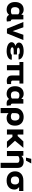

<svg xmlns="http://www.w3.org/2000/svg" viewBox="2555 -3377 1025 6175"><g transform="rotate(90 3067.5 -289.5)"><path d="M45.4 -254.9V-265.1Q45.4 -387.7 110.6 -462.9Q175.8 -538.1 293.9 -538.1Q390.1 -538.1 449.7 -461.9L462.9 -528.3H604.5V-187.5Q604.5 -126 645 -126Q654.3 -126 657.7 -127.4L672.9 1.5Q640.6 10.3 597.2 10.3Q494.1 10.3 457 -70.8Q396.5 9.8 293 9.8Q176.3 9.8 110.8 -63.2Q45.4 -136.2 45.4 -254.9ZM209.5 -265.1V-254.9Q209.5 -127 334.5 -127Q408.2 -127 440.4 -160.2V-362.3Q407.2 -401.4 335.4 -401.4Q270.5 -401.4 240 -364Q209.5 -326.7 209.5 -265.1Z M903.3 0 687 -528.3H857.9L979.5 -183.1L1098.1 -528.3H1269L1053.7 0Z M1336.9 -149.4Q1336.9 -239.3 1456.5 -272Q1405.8 -289.6 1377 -319.1Q1348.1 -348.6 1348.1 -383.8Q1348.1 -457 1424.1 -497.3Q1500 -537.6 1626.5 -537.6Q1699.7 -537.6 1759.5 -518.6Q1819.3 -499.5 1855.7 -461.9Q1892.1 -424.3 1892.1 -374H1728.5Q1728.5 -412.6 1619.6 -412.6Q1566.9 -412.6 1539.3 -398.4Q1511.7 -384.3 1511.7 -365.7Q1511.7 -323.2 1618.2 -323.2H1731.4V-217.3H1618.2Q1560.1 -217.3 1530.3 -205.8Q1500.5 -194.3 1500.5 -167Q1500.5 -146.5 1532.5 -130.9Q1564.5 -115.2 1619.6 -115.2Q1675.3 -115.2 1707 -126.7Q1738.8 -138.2 1738.8 -156.2H1902.3Q1902.3 -114.7 1878.4 -82Q1854.5 -49.3 1814.7 -29.8Q1774.9 -10.3 1726.8 -0.2Q1678.7 9.8 1626.5 9.8Q1543.9 9.8 1478.8 -8.8Q1413.6 -27.3 1375.2 -64Q1336.9 -100.6 1336.9 -149.4Z M2075.2 -402.3H1973.6V-528.3H2667.5V-402.3H2571.8L2571.3 -185.1Q2571.3 -156.7 2587.2 -145Q2603 -133.3 2635.3 -133.3Q2673.3 -133.3 2684.6 -135.3V-9.8Q2644 5.4 2584 5.4Q2501.5 5.4 2454.6 -35.4Q2407.7 -76.2 2407.7 -160.6V-402.3H2239.3V0H2075.2Z M2752.9 -254.9V-265.1Q2752.9 -387.7 2818.1 -462.9Q2883.3 -538.1 3001.5 -538.1Q3097.7 -538.1 3157.2 -461.9L3170.4 -528.3H3312V-187.5Q3312 -126 3352.5 -126Q3361.8 -126 3365.2 -127.4L3380.4 1.5Q3348.1 10.3 3304.7 10.3Q3201.7 10.3 3164.6 -70.8Q3104 9.8 3000.5 9.8Q2883.8 9.8 2818.4 -63.2Q2752.9 -136.2 2752.9 -254.9ZM2917 -265.1V-254.9Q2917 -127 3042 -127Q3115.7 -127 3147.9 -160.2V-362.3Q3114.7 -401.4 3043 -401.4Q2978 -401.4 2947.5 -364Q2917 -326.7 2917 -265.1Z M3617.7 203.1H3454.1V-283.2Q3454.1 -334.5 3474.6 -381.1Q3495.1 -427.7 3531.7 -462.4Q3568.4 -497.1 3622.3 -517.6Q3676.3 -538.1 3739.3 -538.1Q3874.5 -538.1 3947.8 -463.1Q4021 -388.2 4021 -265.1V-254.9Q4021 -135.3 3956.8 -62.5Q3892.6 10.3 3775.9 10.3Q3678.7 10.3 3617.7 -51.8ZM3617.7 -262.2V-168.5Q3650.9 -126.5 3731 -126.5Q3856.9 -126.5 3856.9 -254.9V-265.1Q3856.9 -327.1 3827.1 -364.3Q3797.4 -401.4 3731.9 -401.4Q3617.7 -401.4 3617.7 -262.2Z M4143.6 0V-528.3H4307.1V-344.7H4355.5L4528.3 -528.3H4733.9L4507.3 -258.8L4745.1 0H4535.6L4382.3 -176.8H4307.1V0Z M4835.4 0V-528.3H4987.3L4993.7 -465.3Q5063.5 -538.1 5174.3 -538.1Q5272 -538.1 5326.4 -489.7Q5380.9 -441.4 5380.9 -336.9V203.1H5216.3V-337.9Q5216.3 -368.7 5190.7 -385Q5165 -401.4 5115.7 -401.4Q5039.1 -401.4 4999 -362.8V0ZM5048.3 -612.8 5087.9 -782.2H5236.8L5145 -612.8Z M5490.7 -258.8V-269Q5490.7 -384.3 5569.3 -456.3Q5647.9 -528.3 5786.6 -528.3H6123V-391.6H5995.1Q6032.7 -363.3 6054.4 -326.4Q6076.2 -289.6 6076.2 -249V-238.8Q6076.2 -126.5 6000 -58.1Q5923.8 10.3 5787.6 10.3Q5648.4 10.3 5569.6 -64.7Q5490.7 -139.6 5490.7 -258.8ZM5786.6 -391.6Q5718.8 -391.6 5686.5 -357.7Q5654.3 -323.7 5654.3 -269V-258.8Q5654.3 -198.7 5686.3 -162.6Q5718.3 -126.5 5787.6 -126.5Q5852.5 -126.5 5882.6 -162.6Q5912.6 -198.7 5912.6 -258.8V-269Q5912.6 -323.7 5882.3 -357.7Q5852.1 -391.6 5786.6 -391.6Z"/></g></svg>

Font: Bert Sans Black
Style: Regular
Weight: 900
Designer: Christian Robertson, Adam Twardoch, & Cristiano Sobral
Foundry: Google
Version: Version 12.135;January 10, 2020;FontCreator 12.0.0.2547 64-b